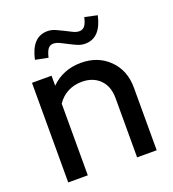

<svg xmlns="http://www.w3.org/2000/svg" viewBox="-132 -821 830 922"><g transform="rotate(-20 283.5 -360.0)"><path d="M59 0ZM59 0V-509H159V-458Q189 -488 227.5 -503.5Q266 -519 312 -519Q399 -519 455 -463.5Q511 -408 511 -320V0H411V-303Q411 -363 376.5 -397.5Q342 -432 285 -432Q245 -432 212.5 -415Q180 -398 159 -366V0ZM175 -595 110 -608Q122 -663 147.5 -690Q173 -717 213 -717Q233 -717 252.5 -708.5Q272 -700 290.5 -690.5Q309 -681 326 -672.5Q343 -664 358 -664Q375 -664 385.5 -676.5Q396 -689 403 -720L467 -706Q455 -652 429.5 -625Q404 -598 364 -598Q344 -598 324.5 -606.5Q305 -615 287 -624.5Q269 -634 251.5 -642.5Q234 -651 219 -651Q202 -651 192 -638Q182 -625 175 -595Z"/></g></svg>

Font: Red Hat Display Medium
Style: Regular
Weight: 500
Designer: Pentagram / MCKL
Foundry: Pentagram / MCKL
Version: Version 1.005; Red Hat Display Medium